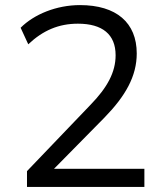

<svg xmlns="http://www.w3.org/2000/svg" viewBox="-20 -734 640 754"><path d="M86 0H547V-71H192L390 -272C473 -357 517 -435 517 -524C517 -645 437 -714 294 -714C202 -714 114 -678 61 -625L91 -560C149 -615 211 -641 286 -641C382 -641 434 -599 434 -517C434 -450 401 -390 336 -323L86 -62Z"/></svg>

Font: Poppy and Pepper
Style: Regular
Weight: 400
Designer: Thy Ha
Foundry: Thy Ha
Version: Version 0.001;Glyphs 3.2 (3227)